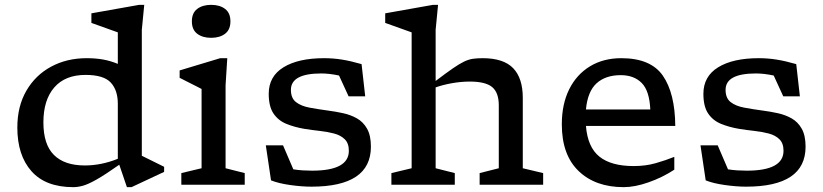

<svg xmlns="http://www.w3.org/2000/svg" viewBox="-20 -762 3395 792"><path d="M657 -53 522.5 10H503.5L472 -82.5Q413 -41 378 -21.2Q343 -1.5 321.8 4.2Q300.5 10 282.5 10Q168 10 109.8 -55.8Q51.5 -121.5 51.5 -236Q51.5 -323.5 88.8 -387.8Q126 -452 190.8 -487Q255.5 -522 337.5 -522Q374.5 -522 405.2 -516.5Q436 -511 466 -498.5V-628.5L357 -667.5V-707L554 -742H575L565 -639V-119.5L657 -74ZM466 -334Q466 -390 436.8 -421.5Q407.5 -453 333 -453Q248.5 -453 203.8 -401.2Q159 -349.5 159 -257Q159 -166 202.5 -122.8Q246 -79.5 330 -79.5Q398 -79.5 466 -107Z M851 -606Q815.5 -606 793.5 -622.8Q771.5 -639.5 771.5 -674Q771.5 -708.5 793.5 -725.2Q815.5 -742 851 -742Q886.5 -742 908.5 -725.2Q930.5 -708.5 930.5 -674Q930.5 -639.5 908.5 -622.8Q886.5 -606 851 -606ZM917.5 -522 910.5 -410V-68L989.5 -48V0H728V-48L811.5 -68V-395Q806 -398 790.2 -406Q774.5 -414 755.5 -423.5Q736.5 -433 721 -441V-471.5L888.5 -522Z M1317 -522Q1354.5 -522 1390.5 -516.2Q1426.5 -510.5 1471.5 -497.5L1486.5 -364.5H1418L1378.5 -450.5Q1338.5 -459 1305.5 -459Q1180 -459 1180 -391.5Q1180 -357 1201 -340.8Q1222 -324.5 1256.8 -318Q1291.5 -311.5 1332.5 -306Q1363.5 -302 1394.8 -295.2Q1426 -288.5 1452.2 -273.8Q1478.5 -259 1494.2 -231Q1510 -203 1510 -157Q1510 8 1264.5 8Q1224.5 8 1176.8 1.2Q1129 -5.5 1098 -18L1076.5 -162.5H1147.5L1190 -63.5Q1209 -60.5 1229 -59.2Q1249 -58 1267.5 -58Q1419 -58 1419 -140Q1419 -171 1402.2 -187.5Q1385.5 -204 1358.2 -211.2Q1331 -218.5 1298.8 -222Q1266.5 -225.5 1235.5 -230.5Q1194.5 -237.5 1161 -251.2Q1127.5 -265 1108 -294Q1088.5 -323 1088.5 -375Q1088.5 -447 1149.5 -484.5Q1210.5 -522 1317 -522Z M1856 0H1594.5V-48L1678 -68V-628.5L1569 -667.5V-707L1766 -742H1787L1777 -639V-428Q1820.5 -461 1848 -480Q1875.5 -499 1894.5 -508Q1913.5 -517 1930.8 -519.5Q1948 -522 1971 -522Q2057 -522 2096.8 -480.8Q2136.5 -439.5 2136.5 -358.5V-68L2220.5 -48V0H1958.5V-48L2037.5 -68V-327.5Q2037.5 -380 2010.2 -402.8Q1983 -425.5 1918 -425.5Q1882 -425.5 1844.2 -418.8Q1806.5 -412 1777 -401.5V-68L1856 -48Z M2543 -522Q2664.5 -522 2714.5 -449.5Q2764.5 -377 2765.5 -242.5H2397Q2404 -155 2452.5 -116Q2501 -77 2594 -77Q2643.5 -77 2685.2 -89Q2727 -101 2761.5 -115V-62Q2711.5 -29.5 2655 -9.8Q2598.5 10 2553 10Q2436 10 2366.8 -56.5Q2297.5 -123 2297.5 -249Q2297.5 -332.5 2328 -393.8Q2358.5 -455 2413.8 -488.5Q2469 -522 2543 -522ZM2540.5 -452Q2478 -452 2441 -418.5Q2404 -385 2397 -310.5H2662.5Q2659 -387.5 2627 -419.8Q2595 -452 2540.5 -452Z M3110 -522Q3147.5 -522 3183.5 -516.2Q3219.5 -510.5 3264.5 -497.5L3279.5 -364.5H3211L3171.5 -450.5Q3131.5 -459 3098.5 -459Q2973 -459 2973 -391.5Q2973 -357 2994 -340.8Q3015 -324.5 3049.8 -318Q3084.5 -311.5 3125.5 -306Q3156.5 -302 3187.8 -295.2Q3219 -288.5 3245.2 -273.8Q3271.5 -259 3287.2 -231Q3303 -203 3303 -157Q3303 8 3057.5 8Q3017.5 8 2969.8 1.2Q2922 -5.5 2891 -18L2869.5 -162.5H2940.5L2983 -63.5Q3002 -60.5 3022 -59.2Q3042 -58 3060.5 -58Q3212 -58 3212 -140Q3212 -171 3195.2 -187.5Q3178.5 -204 3151.2 -211.2Q3124 -218.5 3091.8 -222Q3059.5 -225.5 3028.5 -230.5Q2987.5 -237.5 2954 -251.2Q2920.5 -265 2901 -294Q2881.5 -323 2881.5 -375Q2881.5 -447 2942.5 -484.5Q3003.5 -522 3110 -522Z"/></svg>

Font: Newsreader Caption
Style: Regular
Weight: 400
Designer: Hugues Gentile
Foundry: Production Type
Version: Version 1.001